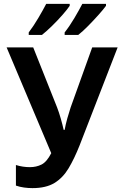

<svg xmlns="http://www.w3.org/2000/svg" viewBox="-20 -958 640 989"><path d="M147 11Q126 11 104 8Q82 5 62 -2V-108Q97 -97 134 -97Q167 -97 194 -110.5Q221 -124 244 -169L14 -714H151L274 -405Q284 -379 293 -347.5Q302 -316 308 -289H313Q318 -317 326.5 -347.5Q335 -378 344 -405L455 -714H586L390 -209Q363 -141 333.5 -91.5Q304 -42 260.5 -15.5Q217 11 147 11ZM313 -791Q339 -824 363.5 -865.5Q388 -907 404 -938H526V-928Q513 -910 488 -882Q463 -854 434.5 -825Q406 -796 383 -778H313ZM128 -791Q153 -824 177.5 -865.5Q202 -907 218 -938H339V-928Q327 -910 302.5 -882Q278 -854 249 -825.5Q220 -797 196 -778H128Z"/></svg>

Font: Noto Sans Mono SemiBold
Style: Regular
Weight: 600
Designer: Monotype Design Team
Foundry: Monotype Imaging Inc.
Version: Version 2.014; ttfautohint (v1.8.4.7-5d5b)